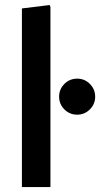

<svg xmlns="http://www.w3.org/2000/svg" viewBox="-20 -754 404 774"><path d="M68.3 0V-720L180.3 -733.7L183.3 -725.7V0ZM291 -291.7Q261 -291.7 239.7 -312.9Q218.3 -334.1 218.3 -364.7Q218.3 -394.3 239.6 -415.7Q260.8 -437 291.3 -437Q321 -437 342.3 -415.7Q363.7 -394.3 363.7 -364.3Q363.7 -334.3 342.3 -313Q321 -291.7 291 -291.7Z"/></svg>

Font: Fustat
Style: Regular
Weight: 400
Designer: Mohamed Gaber, Khaled Hosny, Laura Garcia Mut
Foundry: Kief Type Foundry, Alif Type Foundry, Hard Type Foundry
Version: Version 1.007